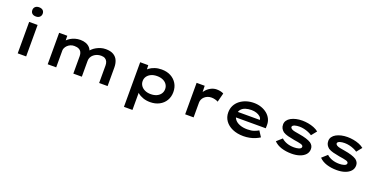

<svg xmlns="http://www.w3.org/2000/svg" viewBox="-22 -1807 5959 3033"><g transform="rotate(20 2958.0 -290.0)"><path d="M190 0V-529H332V0ZM260 -645Q219 -645 196 -665.5Q173 -686 173 -723Q173 -757 196.5 -778.5Q220 -800 260 -800Q301 -800 324 -779.5Q347 -759 347 -723Q347 -689 323.5 -667Q300 -645 260 -645Z M694 0V-529H831L834 -396L797 -408Q811 -430 834.5 -453.5Q858 -477 890 -496Q922 -515 963 -527Q1004 -539 1052 -539Q1101 -539 1143 -523.5Q1185 -508 1213.5 -475.5Q1242 -443 1252 -389L1214 -394L1222 -410Q1238 -431 1262.5 -454Q1287 -477 1320 -495.5Q1353 -514 1392.5 -526.5Q1432 -539 1477 -539Q1559 -539 1608.5 -509Q1658 -479 1679.5 -427.5Q1701 -376 1701 -313V0H1559V-295Q1559 -330 1547 -357.5Q1535 -385 1509.5 -400.5Q1484 -416 1443 -416Q1406 -416 1374.5 -404.5Q1343 -393 1318.5 -372.5Q1294 -352 1281 -325Q1268 -298 1268 -268V0H1125V-296Q1125 -331 1111.5 -358.5Q1098 -386 1068.5 -401Q1039 -416 991 -416Q957 -416 928.5 -403.5Q900 -391 879.5 -371Q859 -351 848 -328Q837 -305 837 -285V0Z M2056 220V-530H2192L2197 -410L2171 -419Q2179 -449 2213.5 -476Q2248 -503 2301 -521Q2354 -539 2416 -539Q2505 -539 2570.5 -504Q2636 -469 2673 -407.5Q2710 -346 2710 -265Q2710 -185 2673 -123Q2636 -61 2569.5 -26Q2503 9 2416 9Q2351 9 2297.5 -10Q2244 -29 2209 -58.5Q2174 -88 2165 -117L2199 -131V220ZM2383 -113Q2440 -113 2482.5 -132.5Q2525 -152 2548.5 -186.5Q2572 -221 2572 -265Q2572 -309 2548.5 -343.5Q2525 -378 2482.5 -397Q2440 -416 2384 -416Q2327 -416 2284.5 -396.5Q2242 -377 2218 -343Q2194 -309 2194 -265Q2194 -221 2218 -186.5Q2242 -152 2284.5 -132.5Q2327 -113 2383 -113Z M3005 0V-529H3141L3146 -338L3107 -346Q3122 -400 3157.5 -444Q3193 -488 3241 -514Q3289 -540 3341 -540Q3375 -540 3406.5 -533Q3438 -526 3458 -514L3419 -363Q3400 -375 3369 -383Q3338 -391 3307 -391Q3270 -391 3240.5 -378.5Q3211 -366 3190 -346Q3169 -326 3158 -301Q3147 -276 3147 -250V0Z M3984 10Q3880 10 3800.5 -25Q3721 -60 3677.5 -121.5Q3634 -183 3634 -261Q3634 -326 3660 -377.5Q3686 -429 3732.5 -465.5Q3779 -502 3839 -521.5Q3899 -541 3967 -541Q4033 -541 4090 -521.5Q4147 -502 4190 -467Q4233 -432 4256.5 -383.5Q4280 -335 4278 -277L4277 -228H3740L3717 -320H4160L4144 -302V-324Q4140 -353 4115 -375Q4090 -397 4051.5 -409.5Q4013 -422 3969 -422Q3913 -422 3867 -407Q3821 -392 3794.5 -358.5Q3768 -325 3768 -272Q3768 -225 3797.5 -189Q3827 -153 3881 -132.5Q3935 -112 4007 -112Q4076 -112 4121 -128.5Q4166 -145 4193 -162L4255 -67Q4222 -45 4178 -27Q4134 -9 4084.5 0.5Q4035 10 3984 10Z M4794 10Q4700 10 4623 -14.5Q4546 -39 4497 -90L4586 -170Q4622 -136 4676 -116.5Q4730 -97 4797 -97Q4817 -97 4838.5 -99.5Q4860 -102 4878.5 -108Q4897 -114 4908 -124Q4919 -134 4919 -149Q4919 -173 4882 -185Q4859 -192 4827.5 -197.5Q4796 -203 4762 -208Q4700 -219 4651.5 -231.5Q4603 -244 4569 -266Q4543 -287 4528 -313.5Q4513 -340 4513 -379Q4513 -417 4534 -447Q4555 -477 4592 -497.5Q4629 -518 4677 -529Q4725 -540 4780 -540Q4829 -540 4880 -531Q4931 -522 4977 -504Q5023 -486 5057 -458L4985 -369Q4960 -387 4924.5 -402Q4889 -417 4849.5 -426Q4810 -435 4770 -435Q4749 -435 4728.5 -432.5Q4708 -430 4690.5 -424.5Q4673 -419 4662 -409.5Q4651 -400 4651 -387Q4651 -378 4657 -370Q4663 -362 4672 -356Q4692 -343 4727.5 -336Q4763 -329 4806 -322Q4875 -311 4926.5 -295Q4978 -279 5010 -258Q5035 -239 5047.5 -216Q5060 -193 5060 -163Q5060 -109 5026 -70.5Q4992 -32 4932 -11Q4872 10 4794 10Z M5554 10Q5460 10 5383 -14.5Q5306 -39 5257 -90L5346 -170Q5382 -136 5436 -116.5Q5490 -97 5557 -97Q5577 -97 5598.5 -99.5Q5620 -102 5638.5 -108Q5657 -114 5668 -124Q5679 -134 5679 -149Q5679 -173 5642 -185Q5619 -192 5587.5 -197.5Q5556 -203 5522 -208Q5460 -219 5411.5 -231.5Q5363 -244 5329 -266Q5303 -287 5288 -313.5Q5273 -340 5273 -379Q5273 -417 5294 -447Q5315 -477 5352 -497.5Q5389 -518 5437 -529Q5485 -540 5540 -540Q5589 -540 5640 -531Q5691 -522 5737 -504Q5783 -486 5817 -458L5745 -369Q5720 -387 5684.5 -402Q5649 -417 5609.5 -426Q5570 -435 5530 -435Q5509 -435 5488.5 -432.5Q5468 -430 5450.5 -424.5Q5433 -419 5422 -409.5Q5411 -400 5411 -387Q5411 -378 5417 -370Q5423 -362 5432 -356Q5452 -343 5487.5 -336Q5523 -329 5566 -322Q5635 -311 5686.5 -295Q5738 -279 5770 -258Q5795 -239 5807.5 -216Q5820 -193 5820 -163Q5820 -109 5786 -70.5Q5752 -32 5692 -11Q5632 10 5554 10Z"/></g></svg>

Font: Lexend Tera SemiBold
Style: Regular
Weight: 600
Version: Version 1.007